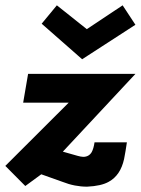

<svg xmlns="http://www.w3.org/2000/svg" viewBox="-39 -688 528 721"><path d="M288 13Q241.5 13 196 -5L116 -33.5L56 10.5L-19 -65L219 -302.5H48L66.5 -410.5H469.5L197 -118.5L253.5 -102.5Q264 -99.5 273.5 -99Q295 -99 305.5 -117Q312.5 -130 316 -153.5H437.5Q432.5 -119 427 -91Q413.5 -29.5 369.5 -5.5Q341.5 10.5 288 13ZM269.5 -465.5 117.5 -599 174.5 -668 287 -578.5 421.5 -668 469.5 -595Z"/></svg>

Font: Lucymar Sans
Style: Bold Italic
Weight: 700
Italic angle: -10°
Foundry: The League of Moveable Type (original font) / Main changes by Cristiano Sobral with portions from Mirco Monsees
Version: Version 2.00;August 30, 2020;FontCreator 13.0.0.2681 64-bit